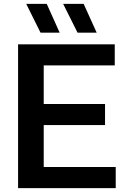

<svg xmlns="http://www.w3.org/2000/svg" viewBox="-20 -968 652 988"><path d="M73 0V-740H570.5V-631.5H205V-108.5H575.5V0ZM153.5 -324.5V-433H520.5V-324.5ZM379 -800 305 -948H410.5L477.5 -800ZM188.5 -800 115 -948H220.5L287 -800Z"/></svg>

Font: Encode Sans SC SemiBold
Style: Regular
Weight: 600
Version: Version 3.002